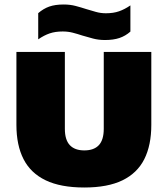

<svg xmlns="http://www.w3.org/2000/svg" viewBox="-20 -826 746 854"><path d="M355 8Q250 8 183.2 -24Q116.5 -56 84.8 -118Q53 -180 53 -270.5V-595H268.5V-253Q268.5 -204 290.5 -180.5Q312.5 -157 355 -157Q398 -157 419.8 -180.5Q441.5 -204 441.5 -253V-595H653V-270.5Q653 -180 621.8 -118Q590.5 -56 524.8 -24Q459 8 355 8ZM447 -648Q418.5 -648 394 -654.5Q369.5 -661 346 -668Q325 -675 303.8 -680.5Q282.5 -686 259 -686Q226 -686 201 -677.5Q176 -669 150 -651V-767.5Q173 -787.5 199.2 -796.8Q225.5 -806 263 -806Q292 -806 316.5 -799.5Q341 -793 364 -785.5Q385.5 -779 406.8 -773Q428 -767 451 -767Q484.5 -767 509.5 -775.8Q534.5 -784.5 560 -802V-685.5Q538 -666 511.2 -657Q484.5 -648 447 -648Z"/></svg>

Font: Encode Sans SC Black
Style: Regular
Weight: 900
Version: Version 3.002